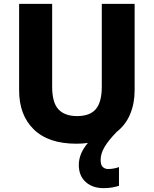

<svg xmlns="http://www.w3.org/2000/svg" viewBox="-20 -734 796 994"><path d="M501 94Q501 120 512 130.5Q523 141 540 141Q555 141 570.5 138Q586 135 596 131V228Q580 233 560.5 236.5Q541 240 516 240Q459 240 423.5 208Q388 176 388 120Q388 61 435 6Q407 10 375 10Q231 10 155 -64Q79 -138 79 -266V-714H250V-285Q250 -203 282.5 -168Q315 -133 379 -133Q446 -133 476.5 -169.5Q507 -206 507 -286V-714H677V-267Q677 -199 654 -143.5Q631 -88 584 -51Q542 -8 521.5 26.5Q501 61 501 94Z"/></svg>

Font: Noto Sans Gujarati ExtraBold
Style: Regular
Weight: 800
Designer: Jelle Bosma - Monotype Design Team, Universal Thirst
Foundry: Monotype Imaging Inc.
Version: Version 2.106; ttfautohint (v1.8.4.7-5d5b)